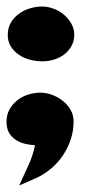

<svg xmlns="http://www.w3.org/2000/svg" viewBox="-20 -358 269 592"><path d="M209 -251Q209 -231.4 200.2 -215.8Q191.4 -200.2 177.7 -189.9Q164.1 -179.7 146.5 -174.3Q128.9 -168.9 110.4 -168.9Q91.8 -168.9 72.8 -173.8Q53.7 -178.7 38.6 -189Q23.4 -199.2 13.7 -214.4Q3.9 -229.5 3.9 -250Q3.9 -271.5 13.2 -287.6Q22.5 -303.7 37.6 -314.9Q52.7 -326.2 71.8 -332Q90.8 -337.9 110.4 -337.9Q127 -337.9 144.5 -331.5Q162.1 -325.2 176.3 -313.5Q190.4 -301.8 199.7 -285.6Q209 -269.5 209 -251ZM207 16.6Q207 44.9 198.2 71.3Q189.5 97.7 174.3 120.6Q159.2 143.6 137.7 161.6Q116.2 179.7 90.8 191.4L39.1 213.9Q52.7 183.6 66.9 153.3Q81.1 123 87.9 89.8Q71.3 88.9 55.7 85Q40 81.1 27.3 72.3Q14.6 63.5 7.3 50.3Q0 37.1 0 17.6Q0 -3.9 9.3 -20.5Q18.6 -37.1 33.2 -48.8Q47.9 -60.5 66.9 -66.4Q85.9 -72.3 105.5 -72.3Q123 -72.3 141.1 -65.4Q159.2 -58.6 173.8 -46.9Q188.5 -35.2 197.8 -19Q207 -2.9 207 16.6Z"/></svg>

Font: Fontdiner Swanky
Style: Regular
Weight: 400
Designer: Font Diner, Inc
Foundry: Font Diner, Inc
Version: Version 1.001